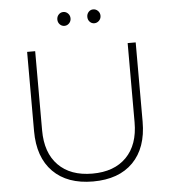

<svg xmlns="http://www.w3.org/2000/svg" viewBox="-59 -943 890 997"><g transform="rotate(-5 386.0 -444.0)"><path d="M103 -286.1V-699.2H145V-286.1Q145 -169.4 208.5 -104.7Q272 -40 386.2 -40Q500 -40 563.5 -104.7Q627 -169.4 627 -286.1V-699.2H668.9V-286.1Q668.9 -149.4 594.7 -74.2Q520.5 1 386.2 1Q252 1 177.5 -74.2Q103 -149.4 103 -286.1ZM283.9 -827.4Q273.9 -837.9 273.9 -853Q273.9 -868.2 283.9 -878.7Q293.9 -889.2 308.1 -889.2Q322.3 -889.2 332.5 -878.7Q342.8 -868.2 342.8 -853Q342.8 -837.9 332.5 -827.4Q322.3 -816.9 308.1 -816.9Q293.9 -816.9 283.9 -827.4ZM439.9 -827.4Q430.2 -837.9 430.2 -853Q430.2 -868.2 439.9 -878.7Q449.7 -889.2 463.9 -889.2Q478 -889.2 488.5 -878.7Q499 -868.2 499 -853Q499 -837.9 488.5 -827.4Q478 -816.9 463.9 -816.9Q449.7 -816.9 439.9 -827.4Z"/></g></svg>

Font: Trueno UltraLight
Style: Regular
Weight: 250
Designer: Julieta Ulanovsky
Foundry: Julieta Ulanovsky
Version: Version 3.001b | FøM Fix